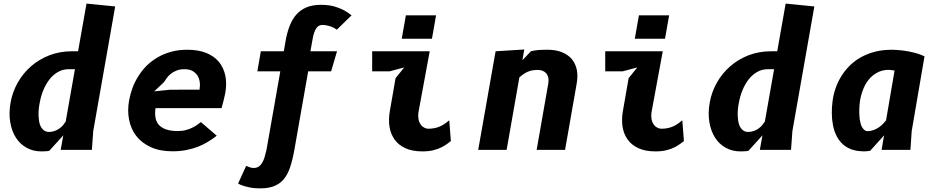

<svg xmlns="http://www.w3.org/2000/svg" viewBox="-20 -836 5240 1071"><path d="M398 -450 346.5 -158Q338.5 -146 331.5 -137.5Q323.5 -128 311 -119Q300.5 -111 285 -105.5Q270 -100 252.5 -100Q235 -100 222.5 -111Q209 -122 202.5 -142Q196 -162 195 -191.5Q194 -223 200.5 -257.5Q207.5 -298 221 -331Q235 -366 255.5 -392.5Q276 -419 303.5 -434.5Q330 -450 363.5 -450ZM318.5 0H492.5L500 -104.5L622.5 -800L462.5 -816L415.5 -550H380.5Q315 -550 256.5 -528Q198.5 -505.5 154 -467Q109 -428 79.5 -376Q49.5 -323.5 39 -264Q28.5 -205.5 37 -155Q45 -105.5 68.5 -68.5Q91.5 -32 128 -12Q164.5 8.5 210 8.5Q223 8.5 227.5 8Q235.5 8 239 7.5Q240.5 7.5 243.2 7.2Q246 7 247.5 6.5L255 5L333 -81Z M1189 -79 1100.5 -155Q1098 -153 1091.2 -148Q1084.5 -143 1081 -140.5Q1069 -131.5 1054 -124.5Q1038 -116 1018.5 -111Q998 -105 972 -105Q931 -105 904 -115Q878.5 -124.5 864 -142Q850 -159 847 -182.5Q843.5 -204 847.5 -233H1216Q1227.5 -277.5 1228.5 -280.5Q1235 -308.5 1236.5 -316Q1246 -369.5 1237 -414.5Q1227 -459 1201 -491Q1174 -523 1130 -541Q1085 -558.5 1026 -558.5Q976 -558.5 935.5 -547.5Q894 -536 860 -516.5Q825.5 -496 798.5 -470Q771.5 -443 752 -411.5Q732 -380 719 -345.5Q706 -309 700 -275Q690 -219.5 700 -168.5Q710 -117 739.5 -78.5Q769.5 -39 820.5 -15.5Q871.5 8 943 8Q982.5 8 1019 1Q1055 -6 1084 -17.5Q1111 -27.5 1140 -45Q1166.5 -61 1189 -79ZM1093 -336 928.5 -335.5 840.5 -326.5 895 -378Q898.5 -384 909.5 -400Q919 -413 932.5 -424Q945 -434.5 965 -442.5Q984 -450 1009 -450Q1034.5 -450 1052.5 -441Q1070.5 -430.5 1080.5 -416Q1091 -400.5 1094 -379.5Q1097 -360 1093 -336Z M1543.5 -438 1466.5 0Q1461 23 1456 40Q1451 57.5 1443 71Q1435.5 84.5 1425 92Q1414.5 99.5 1400.5 101Q1387.5 102 1376 98Q1372.5 97 1354.5 90Q1354 90 1354 89.5H1353L1308 188Q1315.5 192.5 1322 195Q1330.5 198.5 1344 202.5Q1359 207 1372.5 209.5Q1388 213 1407 214Q1462.5 217.5 1500 205.5Q1536.5 193.5 1560.5 166.5Q1584 139.5 1598 97.5Q1612 56 1622 0L1699 -438H1827L1860 -550H1711.5L1723.5 -616.5Q1727 -640 1733.5 -656.5Q1739 -672 1747 -682Q1754 -691 1765 -695Q1775.5 -698 1788.5 -696.5Q1810 -694 1827.5 -687.5Q1843 -681.5 1859 -670.5L1941 -750.5Q1932 -757.5 1916 -768.5Q1900.5 -778.5 1882.5 -786.5Q1867 -793.5 1841.5 -801Q1818 -807 1792.5 -808.5Q1744 -811.5 1707 -801Q1671 -790.5 1644.5 -766.5Q1618.5 -742.5 1602 -706Q1585.5 -670.5 1575.5 -621L1563 -550H1435L1415.5 -438Z M2244 -750.5 2221 -620H2389.5L2412.5 -750.5ZM2235 -460 2186.5 -400 2154.5 -216Q2146.5 -171 2152.5 -130Q2158.5 -90 2180.5 -58.5Q2202.5 -27 2241 -9.5Q2279 8.5 2337 8.5Q2372 8.5 2399 1.5Q2425 -5 2444 -15Q2463 -25 2475 -34Q2490.5 -46 2495 -49L2486 -165Q2472.5 -153.5 2457.5 -143.5Q2442 -133.5 2430 -129Q2413 -122.5 2402 -121Q2388 -118 2371 -118Q2356 -118 2344 -125.5Q2332 -132 2324.5 -145Q2316 -158 2314 -175Q2311 -193 2314.5 -211.5L2377 -550H2056V-438H2153Z M2806 0 2877 -404Q2899.5 -425 2924.5 -436Q2948.5 -446 2979.5 -446Q2993 -446 3006 -441.5Q3018.5 -436.5 3026.5 -427.5Q3035 -418 3038.5 -403.5Q3041.5 -387.5 3038 -368L2973.5 0H3132L3196.5 -368Q3204.5 -410.5 3197.5 -447Q3190 -482 3169 -507Q3148.5 -531 3114 -545Q3080 -558.5 3034.5 -558.5Q3005 -558.5 2983.5 -557Q2958 -554.5 2941.5 -550L2894 -500L2904.5 -560L2744.5 -550L2647.5 0Z M3544 -750.5 3521 -620H3689.5L3712.5 -750.5ZM3535 -460 3486.5 -400 3454.5 -216Q3446.5 -171 3452.5 -130Q3458.5 -90 3480.5 -58.5Q3502.5 -27 3541 -9.5Q3579 8.5 3637 8.5Q3672 8.5 3699 1.5Q3725 -5 3744 -15Q3763 -25 3775 -34Q3790.5 -46 3795 -49L3786 -165Q3772.5 -153.5 3757.5 -143.5Q3742 -133.5 3730 -129Q3713 -122.5 3702 -121Q3688 -118 3671 -118Q3656 -118 3644 -125.5Q3632 -132 3624.5 -145Q3616 -158 3614 -175Q3611 -193 3614.5 -211.5L3677 -550H3356V-438H3453Z M4298 -450 4246.5 -158Q4238.5 -146 4231.5 -137.5Q4223.5 -128 4211 -119Q4200.5 -111 4185 -105.5Q4170 -100 4152.5 -100Q4135 -100 4122.5 -111Q4109 -122 4102.5 -142Q4096 -162 4095 -191.5Q4094 -223 4100.5 -257.5Q4107.5 -298 4121 -331Q4135 -366 4155.5 -392.5Q4176 -419 4203.5 -434.5Q4230 -450 4263.5 -450ZM4218.5 0H4392.5L4400 -104.5L4522.5 -800L4362.5 -816L4315.5 -550H4280.5Q4215 -550 4156.5 -528Q4098.5 -505.5 4054 -467Q4009 -428 3979.5 -376Q3949.5 -323.5 3939 -264Q3928.5 -205.5 3937 -155Q3945 -105.5 3968.5 -68.5Q3991.5 -32 4028 -12Q4064.5 8.5 4110 8.5Q4123 8.5 4127.5 8Q4135.5 8 4139 7.5Q4140.5 7.5 4143.2 7.2Q4146 7 4147.5 6.5L4155 5L4233 -81Z M4970 -442.5 4922.5 -164.5Q4917.5 -158 4905 -144.5Q4895 -134.5 4881.5 -125Q4867 -115.5 4853 -110.5Q4837 -104.5 4820.5 -104.5Q4806 -104.5 4796 -116.5Q4785 -129 4780 -149.5Q4774 -172 4773.5 -197.5Q4772 -224.5 4775 -255Q4778.5 -293.5 4791.5 -329Q4803 -362.5 4824 -389.5Q4843.5 -415 4873.5 -431Q4901.5 -446.5 4939.5 -446.5Q4943 -446 4951.5 -445Q4957 -444.5 4970 -442.5ZM4792 8Q4809.5 8.5 4819.5 7Q4820.5 7 4834 5L4911.5 -81L4897.5 0H5058.5L5065.5 -104.5L5137 -521.5Q5108.5 -535.5 5076.5 -543Q5047.5 -550 5018 -554Q4987 -558 4956.5 -558.5Q4903.5 -558.5 4861 -547.5Q4818.5 -536.5 4782 -516.5Q4745.5 -495.5 4719.5 -469.5Q4691.5 -441.5 4672.5 -410Q4653 -378.5 4640.5 -342.5Q4628.5 -307.5 4624 -271Q4619.5 -236.5 4620 -204.5Q4620 -171 4626 -140.5Q4631.5 -109 4644 -83Q4655.5 -57 4676.5 -36Q4697 -15.5 4725 -4.5Q4753 7 4792 8Z"/></svg>

Font: B612
Style: Regular
Weight: 700
Italic angle: -10°
Designer: Nicolas Chauveau, Thomas Paillot, Jonathan Favre-Lamarine, Jean-Luc Vinot
Foundry: AIRBUS
Version: Version 1.008